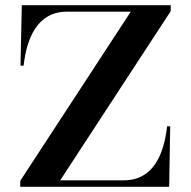

<svg xmlns="http://www.w3.org/2000/svg" viewBox="-20 -720 736 740"><path d="M58 0H632L636 -233H624C612 -127 572 -25 457 -25H212L638 -677V-700H64L59 -467H71C83 -573 124 -675 238 -675H484L58 -23Z"/></svg>

Font: Sprat Medium
Style: Regular
Weight: 500
Designer: Ethan Nakache
Foundry: Collletttivo
Version: Version 2.000;Glyphs 3.2 (3217)